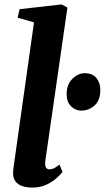

<svg xmlns="http://www.w3.org/2000/svg" viewBox="-20 -837 473 867"><path d="M185.5 -116.5Q182 -94 186.2 -83.2Q190.5 -72.5 202.5 -72.5Q210.5 -72.5 219.8 -75.5Q229 -78.5 248.5 -94L262.5 -60.5Q256 -52 238.2 -35.2Q220.5 -18.5 192.2 -4.2Q164 10 126 10Q101 10 81.2 3.5Q61.5 -3 50.2 -17.5Q39 -32 39 -56Q39 -62 40 -70.5Q41 -79 42.2 -88Q43.5 -97 44.5 -105L133.5 -736L59.5 -757L68.5 -795.5L258 -817L284.5 -803ZM281 -413Q281.5 -456.5 307.2 -481.5Q333 -506.5 362.5 -506.5Q397 -506.5 415 -485Q433 -463.5 433 -431Q433 -383.5 406.8 -360.5Q380.5 -337.5 347 -337.5Q320.5 -337.5 300.5 -357.5Q280.5 -377.5 281 -413Z"/></svg>

Font: Merriweather 24pt SemiCondensed Black
Style: Italic
Weight: 900
Width: 4
Italic angle: -7.8°
Designer: Eben Sorkin
Foundry: Eben Sorkin
Version: Version 2.101